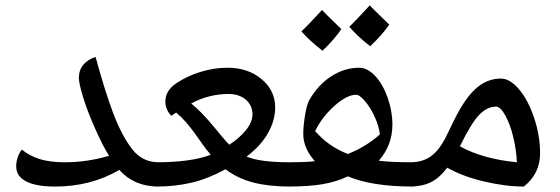

<svg xmlns="http://www.w3.org/2000/svg" viewBox="-20 -681 2075 711"><path d="M566.9 9.8Q476.6 9.8 421.9 -51.8Q316.4 9.8 184.1 9.8Q113.3 9.8 76.7 -9.3Q40 -28.3 40 -64.9Q40 -82 45.7 -98.9Q51.3 -115.7 61 -127Q90.3 -103 127.9 -91.6Q165.5 -80.1 221.2 -80.1Q301.8 -80.1 383.8 -104Q359.4 -143.1 331.1 -207.3Q302.7 -271.5 287.4 -322.3Q272 -373 272 -392.1Q272 -420.9 288.3 -440.9Q304.7 -460.9 334 -470.2Q369.1 -340.8 400.1 -259.5Q431.2 -178.2 469 -129.2Q506.8 -80.1 566.9 -80.1Q577.1 -80.1 577.1 -69.8V0Q577.1 9.8 566.9 9.8Z M1052.2 9.8Q976.1 9.8 918.7 -4.9Q861.3 -19.5 814.9 -54.2Q750.5 -19 689.7 -4.6Q628.9 9.8 558.1 9.8Q547.4 9.8 547.4 -1V-68.8Q547.4 -80.1 558.1 -80.1Q688 -80.1 760.3 -107.9Q743.2 -127.9 728.8 -148.7Q714.4 -169.4 699.7 -189.5Q685.1 -209.5 668.7 -228.5Q652.3 -247.6 632.3 -264.2L614.3 -252Q592.3 -275.9 592.3 -304.7Q592.3 -345.2 632.3 -372.3Q672.4 -399.4 722.7 -414.8Q772.9 -430.2 822.3 -430.2Q897.9 -430.2 948.5 -388.2Q999 -346.2 999 -283.2Q999 -234.9 972.2 -187.7Q945.3 -140.6 893.1 -101.1Q943.4 -80.1 1052.2 -80.1Q1064 -80.1 1064 -68.8V-1Q1064 9.8 1052.2 9.8ZM826.2 -333Q753.4 -333 688 -297.9Q726.1 -266.6 765.1 -219.7Q812.5 -161.6 829.1 -145Q868.7 -170.9 891.8 -200.4Q915 -230 915 -257.8Q915 -290.5 890.4 -311.8Q865.7 -333 826.2 -333Z M1146 -84Q1103 -132.3 1103 -185.1Q1103 -214.8 1109.6 -254.2Q1116.2 -293.5 1124 -308.1Q1157.2 -366.7 1206.5 -398.4Q1255.9 -430.2 1310.1 -430.2Q1340.8 -430.2 1369.4 -399.7Q1397.9 -369.1 1415.5 -319.3Q1433.1 -269.5 1433.1 -219.2Q1433.1 -143.6 1382.8 -85.9Q1426.8 -80.1 1508.8 -80.1Q1519 -80.1 1519 -69.8V0Q1519 9.8 1508.8 9.8Q1358.4 9.8 1268.1 -27.8Q1226.1 -7.8 1174.8 1Q1123.5 9.8 1044.9 9.8Q1034.2 9.8 1034.2 -1V-68.8Q1034.2 -80.1 1044.9 -80.1Q1112.8 -80.1 1146 -84ZM1147 -195.8Q1195.8 -138.7 1268.1 -110.8Q1335 -137.2 1386.7 -183.1Q1383.8 -212.9 1367.7 -248Q1351.6 -283.2 1331.5 -306.6Q1311.5 -330.1 1298.8 -330.1Q1265.1 -330.1 1219.2 -289.6Q1173.3 -249 1147 -195.8ZM1244.1 -573.2Q1217.3 -533.7 1174.3 -493.2Q1126 -530.3 1096.2 -564.9Q1119.1 -585.9 1172.4 -644Q1182.6 -632.8 1244.1 -573.2ZM1421.4 -589.8Q1395 -551.3 1351.1 -509.8Q1305.2 -544.9 1273.4 -582Q1293.9 -600.6 1349.1 -661.1Q1359.9 -649.4 1421.4 -589.8Z M1919.9 9.8Q1850.6 9.8 1770.3 -9.5Q1689.9 -28.8 1636.2 -60.1Q1607.4 -21.5 1574.7 -5.9Q1542 9.8 1499 9.8Q1489.3 9.8 1489.3 0V-69.8Q1489.3 -80.1 1499 -80.1Q1543.5 -80.1 1573.5 -100.8Q1603.5 -121.6 1627.9 -167L1650.9 -213.9Q1694.3 -307.6 1737.5 -348.9Q1780.8 -390.1 1835 -390.1Q1868.2 -390.1 1901.9 -350.6Q1935.5 -311 1957.8 -244.9Q1980 -178.7 1980 -112.8Q1980 -38.1 1919.9 9.8ZM1816.9 -286.1Q1783.7 -286.1 1754.4 -255.6Q1725.1 -225.1 1683.1 -139.2Q1767.6 -92.3 1894 -80.1Q1892.1 -127 1880.4 -174.6Q1868.7 -222.2 1850.8 -254.2Q1833 -286.1 1816.9 -286.1Z"/></svg>

Font: Droid Arabic Naskh
Style: Regular
Weight: 400
Designer: Pascal Zoghbi
Foundry: Ascender Corporation
Version: Version 1.00